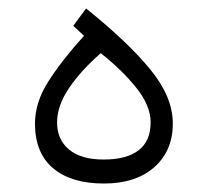

<svg xmlns="http://www.w3.org/2000/svg" viewBox="-20 -435 490 453"><path d="M183.1 -415Q282.7 -335 335.2 -270.5Q387.7 -206.1 387.7 -143.6Q387.7 -79.1 344 -40.5Q300.3 -2 225.1 -2Q147.9 -2 105.2 -38.1Q62.5 -74.2 62.5 -143.6Q62.5 -192.9 93.5 -241.9Q124.5 -291 178.2 -350.6L152.8 -374ZM217.8 -309.6Q170.4 -268.1 142.6 -226.8Q114.7 -185.5 114.7 -146Q114.7 -105.5 143.1 -82Q171.4 -58.6 224.6 -58.6Q278.3 -58.6 306.9 -80.3Q335.4 -102.1 335.4 -146.5Q335.4 -184.6 303.2 -225.8Q271 -267.1 217.8 -309.6Z"/></svg>

Font: Vazir Thin WOL
Style: Thin-WOL
Weight: 100
Designer: Saber Rastikerdar
Foundry: Saber Rastikerdar
Version: Version 30.0.0